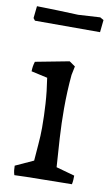

<svg xmlns="http://www.w3.org/2000/svg" viewBox="-80 -689 422 735"><g transform="rotate(10 131.0 -322.0)"><path d="M30 4Q27 -5 26 -14Q25 -23 25 -32L95 -64Q97 -93 100 -127.5Q103 -162 103 -193Q103 -239 100 -286.5Q97 -334 89 -385L26 -399Q26 -418 32 -437L163 -462L186 -446L179 -412Q173 -348 173 -280Q173 -223 176.5 -166Q180 -109 184 -54L256 -34Q256 -27 255.5 -17.5Q255 -8 253 0Q240 0 209.5 0.5Q179 1 143 1.5Q107 2 76 2.5Q45 3 30 4ZM5 -592 -2 -601 3 -648Q44 -647 84 -646Q124 -645 164 -643L249 -648L263 -640L258 -592Z"/></g></svg>

Font: Labrada
Style: Regular
Weight: 400
Designer: Mercedes Jáuregui
Foundry: Omnibus-Type Team
Version: Version 1.000; ttfautohint (v1.8.4.7-5d5b)